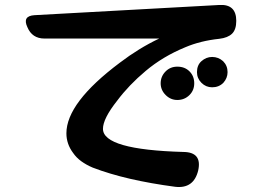

<svg xmlns="http://www.w3.org/2000/svg" viewBox="-20 -727 1040 772"><path d="M684 24Q586 11 503.5 -8Q421 -27 353 -53Q327 -64 307 -78.5Q287 -93 274 -112Q247 -148 247 -191Q247 -314 462 -475Q538 -533 620 -572H159Q109 -572 90 -618Q69 -663 119 -666L862 -707Q930 -711 930 -643Q930 -608 913 -591.5Q896 -575 862 -571Q786 -563 725 -537Q635 -500 566 -442Q498 -385 451 -322Q394 -250 394 -209Q394 -125 718 -116Q793 -115 777 -42Q759 33 684 24ZM693 -325Q666 -325 646 -345Q626 -365 626 -392Q626 -420 646 -440Q665 -459 693 -459Q723 -459 742 -440Q761 -421 761 -392Q761 -364 742 -345Q722 -325 693 -325ZM833 -376Q808 -376 790 -394Q772 -412 772 -437Q772 -465 790 -481Q809 -498 833 -498Q858 -498 877 -481Q895 -463 895 -437Q895 -413 878 -394Q860 -376 833 -376Z"/></svg>

Font: MaokenZhuyuanTi
Style: Regular
Weight: 400
Designer: Fontworks Inc & LongZhuTi team: ZERO子、时光羊、荆南、频凡、刘鹏、Little White Dog、帆影Magmeta、奈白不弍、白日月球、ChaoTawei、雨三（排名不分先后）
Version: Version 1.000; 20230222